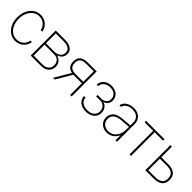

<svg xmlns="http://www.w3.org/2000/svg" viewBox="280 -1701 2875 2875"><g transform="rotate(45 1718.0 -263.0)"><path d="M49.8 -263.7Q49.8 -340.8 78.6 -403.6Q107.4 -466.3 158.7 -502.2Q210 -538.1 274.4 -538.1Q322.8 -538.1 364 -517.6Q405.3 -497.1 432.6 -460Q460 -422.9 467.8 -375H434.6Q427.7 -413.6 405.5 -443.8Q383.3 -474.1 349.4 -491Q315.4 -507.8 275.4 -507.8Q220.2 -507.8 176 -476.3Q131.8 -444.8 106.4 -389.2Q81.1 -333.5 81.1 -263.7Q81.1 -195.3 105.7 -139.4Q130.4 -83.5 174.6 -51.5Q218.8 -19.5 275.4 -19.5Q315.9 -19.5 350.1 -36.1Q384.3 -52.7 406.7 -83.5Q429.2 -114.3 435.5 -155.3H468.8Q460.9 -106 434.1 -68.4Q407.2 -30.8 366 -10Q324.7 10.7 275.4 10.7Q210 10.7 158.7 -24.9Q107.4 -60.5 78.6 -123Q49.8 -185.5 49.8 -263.7Z M597.7 -530.3H794.9Q877.9 -530.3 924.3 -497.3Q970.7 -464.4 970.7 -405.3Q970.7 -358.9 945.6 -326.9Q920.4 -294.9 873 -280.3Q923.8 -269 953.1 -233.6Q982.4 -198.2 982.4 -145.5Q982.4 -103.5 962.2 -70.3Q941.9 -37.1 905.3 -18.6Q868.7 0 821.3 0H597.7ZM950.2 -148.4Q950.2 -180.7 936 -206.5Q921.9 -232.4 896.5 -247.1Q871.1 -261.7 838.9 -261.7H628.9V-30.3H821.3Q859.9 -30.3 889.2 -44.9Q918.5 -59.6 934.3 -86.4Q950.2 -113.3 950.2 -148.4ZM939.5 -400.4Q939.5 -448.2 902.1 -474.1Q864.7 -500 794.9 -500H628.9V-291H804.7Q844.2 -291 875 -304.7Q905.8 -318.4 922.6 -343.3Q939.5 -368.2 939.5 -400.4Z M1432.6 -248H1277.3L1252 -249L1105.5 0H1069.3L1219.2 -252.9Q1164.1 -263.7 1137.2 -297.4Q1110.4 -331.1 1110.4 -389.6Q1110.4 -461.4 1151.6 -495.8Q1192.9 -530.3 1279.3 -530.3H1463.9V0H1432.6ZM1277.3 -278.3H1432.6V-501L1279.3 -500Q1207 -500 1174.3 -473.9Q1141.6 -447.8 1141.6 -389.6Q1141.6 -330.6 1174.1 -304.4Q1206.5 -278.3 1277.3 -278.3Z M1772.5 -19.5Q1817.9 -19.5 1852.1 -34.9Q1886.2 -50.3 1905 -78.6Q1923.8 -106.9 1923.8 -143.6Q1923.8 -177.2 1909.2 -203.4Q1894.5 -229.5 1870.1 -244.4Q1845.7 -259.3 1817.4 -260.7H1722.7V-291H1814.5Q1860.8 -297.9 1886.5 -322.5Q1912.1 -347.2 1912.1 -389.6Q1912.1 -424.8 1895.5 -451.4Q1878.9 -478 1848.4 -492.4Q1817.9 -506.8 1778.3 -506.8Q1738.3 -506.8 1706.5 -492.2Q1674.8 -477.5 1656.2 -450.9Q1637.7 -424.3 1635.7 -390.6H1603.5Q1605.5 -434.1 1628.4 -467.3Q1651.4 -500.5 1690.7 -518.8Q1730 -537.1 1778.3 -537.1Q1827.6 -537.1 1865.5 -518.1Q1903.3 -499 1923.8 -465.8Q1944.3 -432.6 1944.3 -390.6Q1944.3 -349.1 1922.4 -319.8Q1900.4 -290.5 1863.3 -279.3V-274.4Q1888.7 -269.5 1909.7 -251.2Q1930.7 -232.9 1942.9 -204.6Q1955.1 -176.3 1955.1 -143.6Q1955.1 -98.6 1932.6 -63.7Q1910.2 -28.8 1868.7 -9Q1827.1 10.7 1772.5 10.7Q1720.2 10.7 1679.4 -7.6Q1638.7 -25.9 1615.5 -59.1Q1592.3 -92.3 1590.8 -135.7H1623Q1625 -100.6 1643.8 -74.5Q1662.6 -48.3 1695.6 -33.9Q1728.5 -19.5 1772.5 -19.5Z M2238.3 -302.7Q2274.9 -305.7 2318.6 -308.8Q2362.3 -312 2392.6 -314V-377.9Q2392.6 -417 2374.8 -446.8Q2356.9 -476.6 2324 -492.7Q2291 -508.8 2247.1 -508.8Q2189.5 -508.8 2148.2 -483.2Q2106.9 -457.5 2096.7 -412.1H2063.5Q2069.8 -450.7 2095.5 -479.2Q2121.1 -507.8 2160.6 -522.9Q2200.2 -538.1 2247.1 -538.1Q2297.9 -538.1 2337.9 -518.8Q2377.9 -499.5 2400.9 -462.6Q2423.8 -425.8 2423.8 -376V0H2392.6V-102.5H2389.6Q2366.2 -50.8 2320.3 -19.5Q2274.4 11.7 2214.8 11.7Q2169.9 11.7 2132.1 -6.8Q2094.2 -25.4 2072 -60.8Q2049.8 -96.2 2049.8 -144.5Q2049.8 -209.5 2094.5 -252Q2139.2 -294.4 2238.3 -302.7ZM2216.8 -18.6Q2266.1 -18.6 2306.4 -44.4Q2346.7 -70.3 2369.6 -116.5Q2392.6 -162.6 2392.6 -220.7V-285.6L2349.6 -282.2Q2262.2 -274.9 2247.1 -274.4Q2082 -261.7 2082 -144.5Q2082 -106.9 2099.6 -78.4Q2117.2 -49.8 2147.9 -34.2Q2178.7 -18.6 2216.8 -18.6Z M2510.3 -530.3H2899.9V-500H2722.2V0H2690.9V-500H2510.3Z M3386.2 -154.3Q3386.2 -77.6 3339.4 -38.8Q3292.5 0 3206.5 0H3024.9V-530.3H3057.1V-305.7H3206.5Q3292.5 -305.7 3339.4 -267.8Q3386.2 -230 3386.2 -154.3ZM3206.5 -30.3Q3277.8 -30.3 3316.4 -60.3Q3355 -90.3 3355 -153.3Q3355 -215.3 3316.4 -245.4Q3277.8 -275.4 3206.5 -275.4H3057.1V-30.3Z"/></g></svg>

Font: Pretendard JP Thin
Style: Regular
Weight: 100
Designer: Base glyphs from Inter by Rasmus Andersson; Hangeul glyphs from Noto Sans CJK(Source Han Sans) by Jang Soo-young and Kan
Foundry: Kil Hyung-jin
Version: Version 1.309